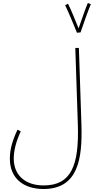

<svg xmlns="http://www.w3.org/2000/svg" viewBox="-20 -1035 647 1285"><path d="M495 -816 519 -818C533 -862 576 -980 588 -1007L568 -1015C559 -997 525 -901 506 -845C487 -893 449 -985 435 -1010L416 -1000C437 -958 478 -858 495 -816ZM46 28C46 157 136 230 271 230C503 230 532 28 525 -200L508 -714H484L501 -200C510 75 455 206 272 206C152 206 72 140 72 26C72 -29 89 -92 119 -156L97 -167C55 -77 46 -21 46 28Z"/></svg>

Font: Noto Sans Arabic SemCond Thin
Style: Regular
Weight: 100
Width: 4
Designer: Monotype Design Team, Nadine Chahine, Nizar Qandah and Khaled Hosny
Foundry: Monotype Imaging Inc.
Version: Version 2.012